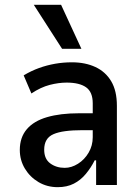

<svg xmlns="http://www.w3.org/2000/svg" viewBox="-20 -766 579 795"><path d="M219 9Q175 9 139.5 -12Q104 -33 83 -68Q62 -103 62 -145Q62 -197 91 -231Q120 -265 175 -281Q230 -297 307 -297H378V-227H322Q281 -227 251 -223Q221 -219 201.5 -210.5Q182 -202 172.5 -186Q163 -170 163 -146Q163 -108 188 -89.5Q213 -71 248 -71Q276 -71 303 -88Q330 -105 347 -134Q364 -163 364 -198V-338Q364 -385 336.5 -404.5Q309 -424 256 -424Q223 -424 186 -414.5Q149 -405 110 -379L78 -454Q110 -473 142 -484.5Q174 -496 208 -502Q242 -508 278 -508Q333 -508 375 -488.5Q417 -469 440.5 -429.5Q464 -390 464 -328V0H378V-102H372Q357 -72 335.5 -46Q314 -20 285.5 -5.5Q257 9 219 9ZM237 -564 120 -746H233L317 -564Z"/></svg>

Font: Nunito Sans 7pt Condensed SemiBold
Style: Regular
Weight: 600
Width: 3
Designer: Vernon Adams
Foundry: Vernon Adams
Version: Version 3.101;gftools[0.9.27]